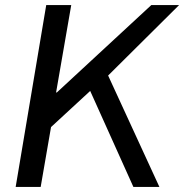

<svg xmlns="http://www.w3.org/2000/svg" viewBox="-20 -740 729 760"><path d="M163 -720H262L202 -374H205L579 -720H689L408 -441L611 0H508L337 -380L182 -237L141 0H42Z"/></svg>

Font: Nebula Sans Medium
Style: Regular
Weight: 500
Italic angle: -9°
Designer: Paul D. Hunt for Adobe (as Source Sans)
Foundry: Nebula Entertainment & Broadcasting LLC
Version: Version 1.010